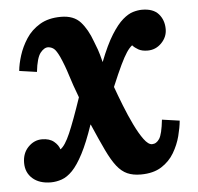

<svg xmlns="http://www.w3.org/2000/svg" viewBox="-43 -555 630 611"><g transform="rotate(-5 271.5 -250.0)"><path d="M96 11Q59 11 37.5 -8Q16 -27 16 -58Q16 -89 35 -108.5Q54 -128 79 -128Q103 -128 117 -116.5Q131 -105 135 -91Q150 -101 166.5 -139Q183 -177 208 -251Q192 -293 182.5 -324Q173 -355 160 -384Q150 -405 142.5 -411Q135 -417 125 -418Q112 -419 99.5 -403.5Q87 -388 82 -343L26 -351Q28 -373 36.5 -400Q45 -427 61.5 -452.5Q78 -478 105.5 -494.5Q133 -511 173 -511Q214 -511 235.5 -487Q257 -463 271 -424Q277 -409 281.5 -396.5Q286 -384 293 -356Q314 -410 333.5 -441Q353 -472 370.5 -487Q388 -502 403.5 -506.5Q419 -511 432 -511Q468 -511 485 -491.5Q502 -472 502 -443Q502 -418 483.5 -399Q465 -380 439 -380Q421 -380 409.5 -386.5Q398 -393 391 -401Q382 -394 373 -380.5Q364 -367 352 -342Q340 -317 322 -274Q332 -246 345 -213Q358 -180 372.5 -150Q387 -120 401 -101Q415 -82 427 -82Q441 -82 450.5 -96.5Q460 -111 465 -157L521 -149Q519 -127 512 -100Q505 -73 490 -47.5Q475 -22 449 -5.5Q423 11 383 11Q358 11 340 3Q322 -5 307 -24Q292 -43 276 -76.5Q260 -110 238 -161H237Q218 -105 200 -70.5Q182 -36 165 -18.5Q148 -1 130.5 5Q113 11 96 11Z"/></g></svg>

Font: Lora
Style: Bold Italic
Weight: 700
Italic angle: -3°
Designer: Olga Karpushina, Alexei Vanyashin (Cyrillic)
Foundry: Cyreal
Version: Version 3.004